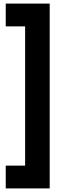

<svg xmlns="http://www.w3.org/2000/svg" viewBox="-20 -877 404 1070"><path d="M120 173V-857H257V173ZM12 173V46H216V173ZM12 -730V-857H216V-730Z"/></svg>

Font: BioRhyme ExtraBold ExtraBold
Style: Regular
Weight: 800
Version: Version 1.600;gftools[0.9.33]